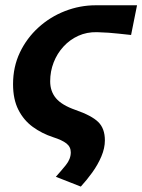

<svg xmlns="http://www.w3.org/2000/svg" viewBox="-20 -516 537 724"><path d="M284.7 187.6 190.6 150.6Q209.6 129.5 228.3 106.5Q246.9 83.5 246.9 58.5Q246.9 37.8 230.5 24.9Q214.2 12.1 180.2 1.3Q138.1 -12.5 103.8 -37.4Q69.4 -62.4 49.3 -102Q29.2 -141.6 29.2 -198.5Q29.2 -264 55 -318.1Q80.8 -372.2 124.9 -412.3Q169.1 -452.5 225.2 -474.3Q281.3 -496.1 341.1 -496.1H496.7L474.3 -384.1Q447.1 -386.9 427.7 -389.1Q408.3 -391.4 389.7 -392.6Q371.1 -393.9 345.7 -394.7Q307.3 -395.5 275.4 -381Q243.5 -366.6 219.5 -340.5Q195.6 -314.5 182.4 -280.8Q169.2 -247 169.2 -209.4Q169.2 -171.7 191.1 -145.6Q213 -119.5 264.5 -101.5Q325.2 -80.5 350.3 -56.1Q375.5 -31.6 375.5 13.3Q375.5 42.7 362.2 74Q348.9 105.3 328 134.3Q307.1 163.2 284.7 187.6Z"/></svg>

Font: Source Sans Variable
Style: Italic
Weight: 200
Italic angle: -11°
Designer: Paul D. Hunt
Foundry: Adobe Systems Incorporated
Version: Version 3.006;hotconv 1.0.111;makeotfexe 2.5.65597